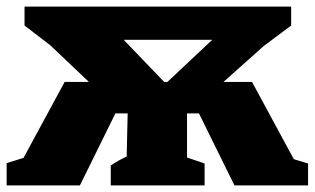

<svg xmlns="http://www.w3.org/2000/svg" viewBox="-29 -559 949 579"><path d="M-9 0V-67L42 -83L166 -312H239L122 -423L45 -482V-539H849V-482L766 -420L645 -312H731L857 -79L900 -66V0H678L571 -217H535V-84L588 -66V0H305V-60Q329 -76 353 -87L356 -217H319L212 0ZM344 -439 466 -312H476L611 -439Z"/></svg>

Font: Piazzolla SC ExtraBold
Style: Regular
Weight: 800
Designer: Juan Pablo del Peral
Foundry: Huerta Tipografica
Version: Version 1.330